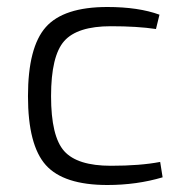

<svg xmlns="http://www.w3.org/2000/svg" viewBox="-20 -517 525 549"><path d="M438 -54 445 -10Q371 12 287 12Q162 12 111 -45Q60 -102 60 -242Q60 -382 111 -439.5Q162 -497 287 -497Q376 -497 436 -475L426 -434Q373 -442 297 -442Q201 -442 163.5 -399.5Q126 -357 126 -242Q126 -127 163.5 -85Q201 -43 297 -43Q381 -43 438 -54Z"/></svg>

Font: Exo 2.0 Light
Style: Regular
Weight: 300
Designer: Natanael Gama
Version: Version 1.001;PS 001.001;hotconv 1.0.70;makeotf.lib2.5.58329